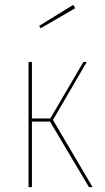

<svg xmlns="http://www.w3.org/2000/svg" viewBox="-20 -774 434 794"><path d="M199 -278 363 0H348L187 -271H112V0H98V-518H112V-284H188L325 -518H339ZM291 -740 148 -657 142 -667 283 -754Z"/></svg>

Font: Fira Sans Compressed Hair
Style: Regular
Weight: 100
Width: 1
Designer: bBox Type GmbH & Carrois Corporate GbR & Edenspiekermann AG
Foundry: bBox Type GmbH & Carrois Corporate GbR & Edenspiekermann AG
Version: Version 4.301